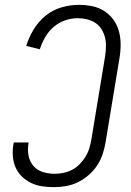

<svg xmlns="http://www.w3.org/2000/svg" viewBox="-20 -763 540 791"><path d="M202 8Q177 8 153.5 4.5Q130 1 109 -9Q88 -19 71 -35Q54 -51 44.5 -72.5Q35 -94 33 -118Q31 -142 35 -167L37 -176H98L97 -169Q93 -144 98 -120Q103 -96 118.5 -78.5Q134 -61 157.5 -54Q181 -47 206 -47Q224 -47 242.5 -51Q261 -55 278 -64Q295 -73 308.5 -87Q322 -101 332 -117Q342 -133 347.5 -151Q353 -169 356 -186L413 -531Q416 -551 416.5 -571Q417 -591 412.5 -609Q408 -627 398 -643Q388 -659 372.5 -669Q357 -679 338.5 -683.5Q320 -688 300 -688Q274 -688 248 -679Q222 -670 201 -652Q180 -634 166 -609.5Q152 -585 144 -560L88 -574Q99 -609 118.5 -641.5Q138 -674 167.5 -698Q197 -722 233 -732.5Q269 -743 304 -743Q333 -743 360 -737.5Q387 -732 409.5 -717.5Q432 -703 447.5 -681.5Q463 -660 470 -634Q477 -608 477 -579.5Q477 -551 472 -522L415 -177Q411 -153 403 -128.5Q395 -104 380.5 -82Q366 -60 345.5 -42Q325 -24 301.5 -12.5Q278 -1 252.5 3.5Q227 8 202 8Z"/></svg>

Font: Iosevka Light
Style: Italic
Weight: 300
Italic angle: -9°
Monospace: yes
Designer: Belleve Invis
Foundry: Belleve Invis
Version: Version 32.5.0; ttfautohint (v1.8.4)